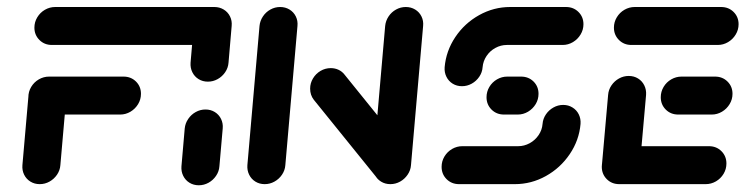

<svg xmlns="http://www.w3.org/2000/svg" viewBox="-20 -539 2182 562"><path d="M174.8 -263 156.7 -55.6Q155.6 -40.4 146.9 -27.6Q138.1 -14.8 124.8 -7.4Q111.5 0 96.3 0Q81.1 0 69.1 -7.4Q57 -14.8 50.7 -27.6Q44.4 -40.4 45.6 -55.6L63.7 -263ZM392.6 -264.4Q392.6 -248.1 384.3 -234.3Q375.9 -220.4 361.9 -212Q347.8 -203.7 331.9 -203.7H114.1Q92.2 -203.7 77.6 -218.3Q63 -233 63 -254.4Q63 -270.7 71.3 -284.6Q79.6 -298.5 93.7 -306.7Q107.8 -314.8 123.7 -314.8H341.5Q363.3 -314.8 378 -300.4Q392.6 -285.9 392.6 -264.4ZM561.9 3.3Q546.7 3.3 534.6 -4.1Q522.6 -11.5 516.3 -24.3Q510 -37 511.1 -52.2L520.7 -163Q522.2 -178.1 530.9 -190.9Q539.6 -203.7 553 -211.1Q566.3 -218.5 581.5 -218.5Q596.7 -218.5 608.7 -211.1Q620.7 -203.7 627 -190.9Q633.3 -178.1 631.9 -163L622.2 -52.2Q621.1 -37 612.4 -24.3Q603.7 -11.5 590.4 -4.1Q577 3.3 561.9 3.3ZM80.7 -458.1Q80.7 -474.4 89.1 -488.3Q97.4 -502.2 111.5 -510.4Q125.6 -518.5 141.5 -518.5H605.6L595.9 -407.4H131.9Q110 -407.4 95.4 -422Q80.7 -436.7 80.7 -458.1ZM588.5 -300Q573.3 -300 561.3 -307.4Q549.3 -314.8 543 -327.6Q536.7 -340.4 537.8 -355.6L547 -463Q548.5 -478.1 557 -490.9Q565.6 -503.7 578.9 -511.1Q592.2 -518.5 607.4 -518.5Q622.6 -518.5 634.8 -511.1Q647 -503.7 653.3 -490.9Q659.6 -478.1 658.1 -463L648.9 -355.6Q647.8 -340.4 639.1 -327.6Q630.4 -314.8 617 -307.4Q603.7 -300 588.5 -300Z M754.8 0Q739.6 0 727.6 -7.4Q715.6 -14.8 709.3 -27.6Q703 -40.4 704.1 -55.6L739.6 -463Q741.1 -478.1 749.6 -490.9Q758.1 -503.7 771.5 -511.1Q784.8 -518.5 800 -518.5Q815.2 -518.5 827.4 -511.1Q839.6 -503.7 845.9 -490.9Q852.2 -478.1 850.7 -463L815.2 -55.6Q814.1 -40.4 805.4 -27.6Q796.7 -14.8 783.3 -7.4Q770 0 754.8 0ZM887.8 -279.6Q887.8 -295.6 896.1 -309.4Q904.4 -323.3 918.3 -331.5Q932.2 -339.6 948.1 -339.6Q960.4 -339.6 970.7 -334.8Q981.1 -330 988.1 -321.1L1176.3 -88.1L1086.7 -14.1L898.5 -247Q887.8 -260.7 887.8 -279.6ZM1122.6 0Q1107.4 0 1095.4 -7.4Q1083.3 -14.8 1077 -27.6Q1070.7 -40.4 1071.9 -55.6L1107.4 -463Q1108.9 -478.1 1117.4 -490.9Q1125.9 -503.7 1139.3 -511.1Q1152.6 -518.5 1167.8 -518.5Q1183 -518.5 1195.2 -511.1Q1207.4 -503.7 1213.7 -490.9Q1220 -478.1 1218.5 -463L1183 -55.6Q1181.9 -40.4 1173.1 -27.6Q1164.4 -14.8 1151.1 -7.4Q1137.8 0 1122.6 0Z M1628.5 -231.9Q1643.7 -231.9 1655.7 -224.4Q1667.8 -217 1674.1 -204.3Q1680.4 -191.5 1679.3 -176.3Q1675.2 -128.5 1647.8 -88Q1620.4 -47.4 1577.8 -23.7Q1535.2 0 1487 0H1323.7Q1301.9 0 1287.2 -14.6Q1272.6 -29.3 1272.6 -50.7Q1272.6 -67 1280.9 -80.9Q1289.3 -94.8 1303.3 -103Q1317.4 -111.1 1333.3 -111.1H1496.7Q1514.4 -111.1 1530.4 -119.8Q1546.3 -128.5 1556.5 -143.5Q1566.7 -158.5 1568.1 -176.3Q1569.3 -191.5 1578 -204.3Q1586.7 -217 1600 -224.4Q1613.3 -231.9 1628.5 -231.9ZM1556.3 -264.4Q1556.3 -248.1 1548 -234.3Q1539.6 -220.4 1525.6 -212Q1511.5 -203.7 1495.6 -203.7H1455.2Q1433.3 -203.7 1418.7 -218.3Q1404.1 -233 1404.1 -254.4Q1404.1 -270.7 1412.4 -284.6Q1420.7 -298.5 1434.8 -306.7Q1448.9 -314.8 1464.8 -314.8H1505.2Q1527 -314.8 1541.7 -300.4Q1556.3 -285.9 1556.3 -264.4ZM1332.2 -286.7Q1317 -286.7 1305 -294.1Q1293 -301.5 1286.7 -314.3Q1280.4 -327 1281.5 -342.2Q1285.6 -390 1312.8 -430.6Q1340 -471.1 1382.6 -494.8Q1425.2 -518.5 1473.3 -518.5H1636.7Q1658.5 -518.5 1673.1 -504.1Q1687.8 -489.6 1687.8 -468.1Q1687.8 -451.9 1679.4 -438Q1671.1 -424.1 1657 -415.7Q1643 -407.4 1627 -407.4H1463.7Q1445.9 -407.4 1430 -398.7Q1414.1 -390 1404.1 -375Q1394.1 -360 1392.6 -342.2Q1391.5 -327 1382.8 -314.3Q1374.1 -301.5 1360.7 -294.1Q1347.4 -286.7 1332.2 -286.7Z M1741.5 -51.9 1760 -261.1Q1761.1 -276.3 1769.8 -289.1Q1778.5 -301.9 1791.9 -309.3Q1805.2 -316.7 1820.4 -316.7Q1835.6 -316.7 1847.6 -309.3Q1859.6 -301.9 1865.9 -289.1Q1872.2 -276.3 1871.1 -261.1L1852.6 -51.9ZM2106.3 -60.4Q2106.3 -44.1 2098 -30.2Q2089.6 -16.3 2075.6 -8.1Q2061.5 0 2045.6 0H1792.6Q1770.7 0 1756.1 -14.6Q1741.5 -29.3 1741.5 -50.7Q1741.5 -67 1749.8 -80.9Q1758.1 -94.8 1772.2 -103Q1786.3 -111.1 1802.2 -111.1H2055.2Q2077 -111.1 2091.7 -96.5Q2106.3 -81.9 2106.3 -60.4ZM1914.1 -254.4Q1914.1 -270.7 1922.4 -284.6Q1930.7 -298.5 1944.8 -306.7Q1958.9 -314.8 1974.8 -314.8H2073Q2094.8 -314.8 2109.4 -300.4Q2124.1 -285.9 2124.1 -264.4Q2124.1 -248.1 2115.7 -234.3Q2107.4 -220.4 2093.3 -212Q2079.3 -203.7 2063.3 -203.7H1965.2Q1943.3 -203.7 1928.7 -218.3Q1914.1 -233 1914.1 -254.4ZM1777 -458.1Q1777 -474.4 1785.4 -488.3Q1793.7 -502.2 1807.8 -510.4Q1821.9 -518.5 1837.8 -518.5H2090.7Q2112.6 -518.5 2127.2 -504.1Q2141.9 -489.6 2141.9 -468.1Q2141.9 -451.9 2133.5 -438Q2125.2 -424.1 2111.1 -415.7Q2097 -407.4 2081.1 -407.4H1828.1Q1806.3 -407.4 1791.7 -422Q1777 -436.7 1777 -458.1Z"/></svg>

Font: 26F Galaxy Sans Black
Style: Italic
Weight: 900
Italic angle: -5°
Designer: C₂₉H₂₅N₃O₅
Version: Version 1.200